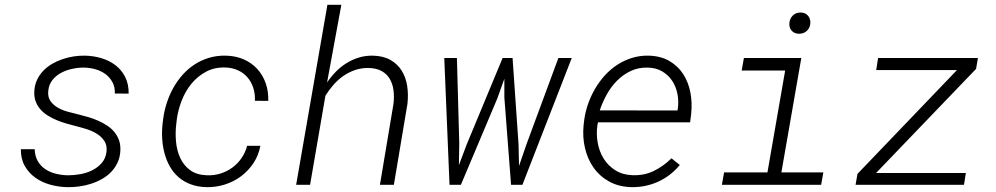

<svg xmlns="http://www.w3.org/2000/svg" viewBox="-20 -770 4148 800"><path d="M423.8 -137.7Q426.8 -164.6 414.8 -182.6Q402.8 -200.7 383.1 -212.9Q363.3 -225.1 339.6 -232.4Q315.9 -239.7 295.9 -244.6Q276.9 -249.5 256.3 -255.4Q235.8 -261.2 216.1 -269.5Q196.3 -277.8 179 -288.6Q161.6 -299.3 148.7 -314Q135.7 -328.6 128.7 -347.4Q121.6 -366.2 123 -390.6Q124.5 -416.5 134.5 -437.5Q144.5 -458.5 160.4 -475.1Q176.3 -491.7 196.8 -503.7Q217.3 -515.6 240.2 -523.4Q263.2 -531.2 286.9 -534.9Q310.5 -538.6 333 -538.1Q369.1 -537.6 402.6 -527.6Q436 -517.6 461.4 -498Q486.8 -478.5 501.7 -449Q516.6 -419.4 516.1 -379.9L458.5 -380.4Q459.5 -407.2 448.7 -427.2Q438 -447.3 420.2 -460.7Q402.3 -474.1 378.9 -481Q355.5 -487.8 331.1 -488.3Q308.1 -488.8 283 -483.6Q257.8 -478.5 236.1 -467.3Q214.4 -456.1 199.2 -437.5Q184.1 -418.9 181.2 -392.6Q178.2 -366.2 190.2 -349.1Q202.1 -332 221.7 -321Q241.2 -310.1 264.4 -304Q287.6 -297.9 307.6 -293Q327.1 -288.1 348.1 -282Q369.1 -275.9 388.9 -267.1Q408.7 -258.3 426.3 -246.8Q443.8 -235.4 456.5 -220Q469.2 -204.6 476.1 -185.1Q482.9 -165.5 481.4 -141.1Q480 -113.8 469.5 -91.8Q459 -69.8 442.6 -53Q426.3 -36.1 404.5 -23.9Q382.8 -11.7 359.1 -4.2Q335.4 3.4 310.3 6.8Q285.2 10.3 261.7 9.8Q225.6 9.3 190.4 -0.2Q155.3 -9.8 127.7 -29.3Q100.1 -48.8 83.3 -78.4Q66.4 -107.9 66.9 -148.4H124.5Q125.5 -119.1 137.5 -98.6Q149.4 -78.1 168.7 -65.2Q188 -52.2 212.6 -46.1Q237.3 -40 263.7 -39.6Q287.1 -39.6 314 -44.2Q340.8 -48.8 364 -60.3Q387.2 -71.8 403.8 -90.8Q420.4 -109.9 423.8 -137.7Z M842.8 -39.6Q872.6 -38.6 899.4 -47.1Q926.3 -55.7 948.2 -71.8Q970.2 -87.9 986.1 -110.8Q1002 -133.8 1009.8 -162.6H1064.9Q1057.6 -123 1036.4 -90.8Q1015.1 -58.6 984.9 -35.9Q954.6 -13.2 917 -1.2Q879.4 10.7 839.8 9.8Q803.7 8.8 774.9 -2Q746.1 -12.7 724.6 -31.2Q703.1 -49.8 688.7 -74.7Q674.3 -99.6 666.3 -128.4Q658.2 -157.2 656 -189Q653.8 -220.7 657.2 -252.4L659.7 -273.4Q664.1 -307.6 674.8 -340.8Q685.5 -374 702.1 -403.8Q718.8 -433.6 741.2 -458.7Q763.7 -483.9 791.3 -501.7Q818.8 -519.5 851.6 -529.3Q884.3 -539.1 921.9 -538.1Q962.4 -537.1 995.4 -522.7Q1028.3 -508.3 1051.5 -483.2Q1074.7 -458 1086.9 -423.8Q1099.1 -389.6 1097.7 -349.6L1042 -350.1Q1043.5 -378.9 1035.4 -403.8Q1027.3 -428.7 1011.5 -447.3Q995.6 -465.8 972.2 -476.8Q948.7 -487.8 918.9 -488.8Q874 -490.2 838.9 -471.4Q803.7 -452.6 778.3 -421.9Q752.9 -391.1 737.5 -352.1Q722.2 -313 716.8 -273.4L714.4 -252.9Q710 -217.3 713.4 -179.9Q716.8 -142.6 731 -111.8Q745.1 -81.1 772.2 -61Q799.3 -41 842.8 -39.6Z M1342.8 -426.3Q1359.4 -450.7 1379.6 -471.4Q1399.9 -492.2 1424.1 -507.1Q1448.2 -522 1475.6 -530.3Q1502.9 -538.6 1533.7 -538.1Q1577.1 -537.1 1606.7 -520.3Q1636.2 -503.4 1653.6 -475.8Q1670.9 -448.2 1676.5 -412.4Q1682.1 -376.5 1677.7 -337.4L1621.1 0H1563L1619.6 -337.9Q1623 -367.2 1619.6 -393.8Q1616.2 -420.4 1604.2 -440.9Q1592.3 -461.4 1570.8 -473.6Q1549.3 -485.8 1516.6 -486.8Q1486.8 -487.3 1460.4 -478.5Q1434.1 -469.7 1411.1 -453.9Q1388.2 -438 1369.4 -416.5Q1350.6 -395 1335.9 -371.1L1272 0H1213.9L1344.2 -750H1402.3Z M1893.6 -172.4 1892.1 -82 1924.8 -168.5 2074.2 -528.3H2115.7L2140.6 -168.5L2142.6 -78.6L2175.3 -173.3L2306.6 -528.3H2362.3L2156.7 0H2109.4L2081.5 -363.8V-441.9L2051.8 -358.9L1900.4 0H1853L1831.1 -528.3H1883.8Z M2610.8 9.8Q2557.6 8.3 2518.1 -13.7Q2478.5 -35.6 2453.4 -71.3Q2428.2 -106.9 2417.5 -152.8Q2406.7 -198.7 2411.6 -247.6L2414.1 -269Q2418.5 -302.7 2429.9 -335.9Q2441.4 -369.1 2459 -399.4Q2476.6 -429.7 2500 -455.6Q2523.4 -481.4 2552 -500Q2580.6 -518.6 2613.8 -528.8Q2647 -539.1 2683.6 -538.1Q2733.9 -536.6 2769.5 -515.6Q2805.2 -494.6 2826.9 -460.9Q2848.6 -427.2 2856.7 -384.3Q2864.7 -341.3 2859.9 -295.9L2855.5 -260.3H2471.7L2469.2 -248.5Q2463.9 -211.4 2470.5 -174.8Q2477.1 -138.2 2495.6 -108.6Q2514.2 -79.1 2544.2 -60.3Q2574.2 -41.5 2615.2 -40Q2663.6 -38.1 2703.9 -57.6Q2744.1 -77.1 2777.8 -110.4L2812.5 -82.5Q2774.4 -36.6 2722.2 -12.9Q2669.9 10.7 2610.8 9.8ZM2680.7 -488.3Q2641.1 -489.7 2608.9 -474.6Q2576.7 -459.5 2551.5 -434.3Q2526.4 -409.2 2508.3 -376.5Q2490.2 -343.8 2479 -310.1L2802.7 -309.6L2804.2 -316.9Q2808.6 -348.1 2802.7 -378.4Q2796.9 -408.7 2781 -432.9Q2765.1 -457 2739.7 -472.2Q2714.4 -487.3 2680.7 -488.3Z M3079.6 -528.3H3318.8L3235.8 -51.8H3410.6L3401.4 0H2987.8L2997.1 -51.8H3177.7L3251.5 -476.1H3070.3ZM3269 -671.9Q3270 -691.4 3282.2 -704.3Q3294.4 -717.3 3314.5 -717.8Q3334 -718.3 3345.7 -705.6Q3357.4 -692.9 3356.4 -673.8Q3355.5 -654.8 3342.8 -642.3Q3330.1 -629.9 3311 -629.4Q3291.5 -628.9 3279.8 -640.9Q3268.1 -652.8 3269 -671.9Z M3630.4 -49.3H4004.4L3996.6 0H3544.9L3552.7 -45.4L3967.3 -478H3630.9L3638.7 -528.3H4054.7L4046.9 -482.9Z"/></svg>

Font: Roboto Mono Light
Style: Italic
Weight: 300
Designer: Google
Version: Version 2.000985; 2015; ttfautohint (v1.3)